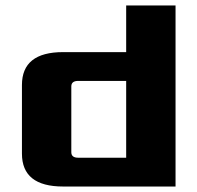

<svg xmlns="http://www.w3.org/2000/svg" viewBox="-20 -680 720 700"><path d="M60 -120V-370Q60 -490 210 -490H440V-660H620V0H210Q60 0 60 -120ZM240 -125Q240 -105 265 -105H440V-385H265Q240 -385 240 -365Z"/></svg>

Font: Xolonium
Style: Bold
Weight: 700
Designer: Severin Meyer
Version: Version 4.2